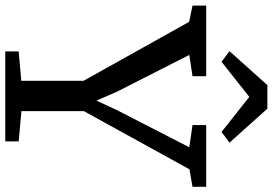

<svg xmlns="http://www.w3.org/2000/svg" viewBox="-182 -840 1009 710"><g transform="rotate(90 322.0 -484.5)"><path d="M265.3 -59.2V-289.5L47.2 -679.9L-12.9 -692.4V-743H248.3V-692.4L169.6 -680.5L305.7 -412.8L338.5 -337.2L373.6 -412.8L511.1 -680.5L429.1 -692.4V-743H657.2V-692.4L592.6 -681.1L377.4 -290.5V-59.8L489.3 -49.6V0H156.6V-49.6ZM194.9 -799.6 155.7 -829.2 281.2 -969.2H368.3L493.8 -829.4L454.6 -799.6L324.8 -902.4Z"/></g></svg>

Font: Merriweather Light
Style: Regular
Weight: 300
Designer: Eben Sorkin
Foundry: Eben Sorkin
Version: Version 2.100